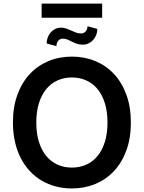

<svg xmlns="http://www.w3.org/2000/svg" viewBox="-20 -1058 815 1088"><path d="M721.6 -363.6Q721.6 -275.6 696.2 -206.1Q670.8 -136.7 626.1 -88.8Q581.3 -40.8 520.1 -15.4Q458.8 9.9 387.4 9.9Q339.8 9.9 296.3 -1.4Q252.8 -12.8 215.7 -34.8Q178.6 -56.8 148.6 -89Q118.6 -121.1 97.5 -162.5Q76.3 -203.8 64.8 -254.4Q53.3 -305 53.3 -363.6Q53.3 -451.7 78.7 -521.1Q104 -590.6 148.8 -638.5Q193.5 -686.4 254.6 -711.8Q315.7 -737.2 387.4 -737.2Q458.8 -737.2 520.1 -711.8Q581.3 -686.4 626.1 -638.5Q670.8 -590.6 696.2 -521.1Q721.6 -451.7 721.6 -363.6ZM589.1 -363.6Q589.1 -425.8 574.2 -473.4Q559.3 -521 532.7 -553.3Q506 -585.6 468.9 -602.3Q431.8 -619 387.4 -619Q343 -619 305.9 -602.3Q268.8 -585.6 242.2 -553.3Q215.6 -521 200.6 -473.4Q185.7 -425.8 185.7 -363.6Q185.7 -301.5 200.6 -253.9Q215.6 -206.3 242.2 -174Q268.8 -141.7 305.9 -125Q343 -108.3 387.4 -108.3Q431.8 -108.3 468.9 -125Q506 -141.7 532.7 -174Q559.3 -206.3 574.2 -253.9Q589.1 -301.5 589.1 -363.6ZM558.9 -957.4H215.9V-1037.6H558.9ZM531.6 -894.2Q531.6 -876.4 525.4 -860.3Q519.2 -844.1 508.2 -831.9Q497.2 -819.6 482.1 -812.3Q467 -805 448.9 -805Q429 -805 414.6 -810.4Q400.2 -815.7 387.6 -822.1Q375 -828.5 362.6 -833.8Q350.1 -839.1 333.8 -839.1Q326.7 -839.1 320.3 -835.6Q313.9 -832 309.3 -826.2Q304.7 -820.3 302.2 -812.5Q299.7 -804.7 299.7 -796.2L244.3 -811.8Q244.3 -829.2 250.4 -845.3Q256.4 -861.5 267 -873.9Q277.7 -886.4 292.6 -893.8Q307.5 -901.3 325.3 -901.3Q342 -901.3 356 -896.1Q370 -891 383.7 -884.8Q397.4 -878.6 411 -873.4Q424.7 -868.3 440.3 -868.3Q447.4 -868.3 453.8 -871.3Q460.2 -874.3 465.2 -879.8Q470.2 -885.3 473 -892.9Q475.9 -900.6 475.9 -909.4Z"/></svg>

Font: Interop SemBd
Style: Regular
Weight: 600
Designer: Rasmus Andersson, Google, Jang Haemin
Foundry: jhaemin
Version: Version 1.008